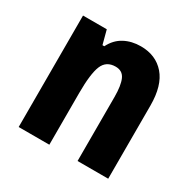

<svg xmlns="http://www.w3.org/2000/svg" viewBox="-129 -689 820 819"><g transform="rotate(30 280.5 -279.5)"><path d="M341 -559Q415 -559 458.5 -509Q502 -459 502 -360V0H351V-315Q351 -372 338 -401Q325 -430 291 -430Q245 -430 228.5 -389.5Q212 -349 212 -256V0H61V-549H178L196 -481H205Q225 -521 260.5 -540Q296 -559 341 -559Z"/></g></svg>

Font: Noto Sans Gujarati UI Condensed ExtraBold
Style: Regular
Weight: 800
Width: 3
Designer: Jelle Bosma - Monotype Design Team, Universal Thirst
Foundry: Monotype Imaging Inc.
Version: Version 2.106; ttfautohint (v1.8.4.7-5d5b)